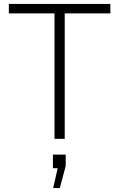

<svg xmlns="http://www.w3.org/2000/svg" viewBox="-20 -706 618 976"><path d="M309 -638H541V-686H25V-638H257V0H309ZM250 250H284L314 138V80H249V149H273C273 149 251 250 250 250Z"/></svg>

Font: Chivo Light
Style: Regular
Weight: 300
Designer: Hector Gatti
Foundry: Omnibus-Type
Version: Version 1.003;PS 001.003;hotconv 1.0.70;makeotf.lib2.5.58329